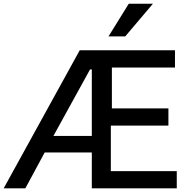

<svg xmlns="http://www.w3.org/2000/svg" viewBox="-24 -1035 1025 1055"><path d="M269.5 -288.1H480.5V-653.3H470.7ZM-3.9 0 414.1 -758.8H937.5V-664.1H590.8V-439.5H901.4V-344.7H585V-94.7H947.3V0H480.5V-197.3H221.7L115.2 0ZM572.3 -835 683.6 -1014.6H816.4L664.1 -835Z"/></svg>

Font: Gothic A1 SemiBold
Style: Regular
Weight: 600
Version: Version 2.50